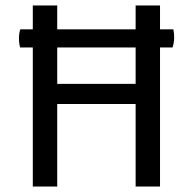

<svg xmlns="http://www.w3.org/2000/svg" viewBox="-20 -683 707 703"><path d="M53.7 -509.3H611.8C619.1 -530.3 619.1 -555.2 614.7 -575.7H54.2C47.9 -555.2 47.9 -531.7 53.7 -509.3ZM100.1 0H189.5V-302.2H476.6V0H565.9V-663.1H476.6V-376H189.5V-663.1H100.1Z"/></svg>

Font: Basic
Style: Regular
Weight: 400
Designer: Magnus Gaarde
Foundry: Magnus Gaarde
Version: Version 1.001